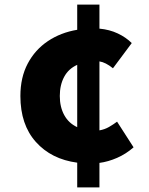

<svg xmlns="http://www.w3.org/2000/svg" viewBox="-20 -770 649 838"><path d="M317 48V-60Q204 -75 136.5 -150.5Q69 -226 69 -351Q69 -432 101 -492.5Q133 -553 189 -590.5Q245 -628 317 -640V-750H414V-645Q458 -641 494 -624Q530 -607 555 -582L473 -472Q441 -498 414 -502V-201Q437 -205 456 -216Q475 -227 491 -239L563 -127Q530 -98 491 -81Q452 -64 414 -59V48ZM241 -351Q241 -303 260.5 -267.5Q280 -232 317 -215V-487Q279 -470 260 -434.5Q241 -399 241 -351Z"/></svg>

Font: Source Han Sans CN Heavy
Style: Regular
Weight: 900
Designer: Ryoko NISHIZUKA 西塚涼子 (kana, bopomofo & ideographs); Paul D. Hunt (Latin, Greek & Cyrillic); Sandoll Communications 산돌커뮤니
Foundry: Adobe
Version: Version 2.000;hotconv 1.0.107;makeotfexe 2.5.65593